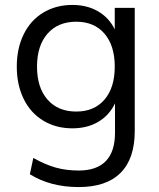

<svg xmlns="http://www.w3.org/2000/svg" viewBox="-20 -535 644 778"><path d="M526 -503V-4Q526 108 468.5 165.5Q411 223 299 223Q184 223 101 171L115 105Q163 132 205.5 144Q248 156 299 156Q372 156 409 117.5Q446 79 446 3V-116Q423 -68 378.5 -41.5Q334 -15 273 -15Q207 -15 155.5 -46Q104 -77 76 -134Q48 -191 48 -265Q48 -339 76 -396Q104 -453 155.5 -484Q207 -515 273 -515Q333 -515 377.5 -489Q422 -463 445 -416V-503ZM445 -265Q445 -350 403.5 -398.5Q362 -447 289 -447Q215 -447 172.5 -398.5Q130 -350 130 -265Q130 -180 172.5 -131.5Q215 -83 289 -83Q362 -83 403.5 -131.5Q445 -180 445 -265Z"/></svg>

Font: Muli
Style: Regular
Weight: 400
Designer: Vernon Adams
Foundry: Vernon Adams
Version: Version 2.000